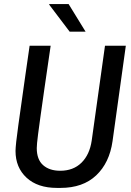

<svg xmlns="http://www.w3.org/2000/svg" viewBox="-20 -910 640 940"><path d="M259 10Q164 10 110 -40Q56 -90 56 -171Q56 -184 59.5 -217Q63 -250 70 -299Q77 -348 85.5 -409Q94 -470 104 -540.5Q114 -611 125 -686H228Q209 -558 197 -473Q185 -388 177.5 -335Q170 -282 166.5 -253.5Q163 -225 161.5 -210Q160 -195 160 -185Q160 -129 191 -101.5Q222 -74 275 -74Q339 -74 379 -113.5Q419 -153 429 -222L494 -686H596L531 -219Q516 -113 451 -51.5Q386 10 276 10ZM321 -755 221 -887V-890H316L399 -755Z"/></svg>

Font: Chivo Mono
Style: Italic
Weight: 400
Italic angle: -8.05°
Monospace: yes
Version: Version 1.008